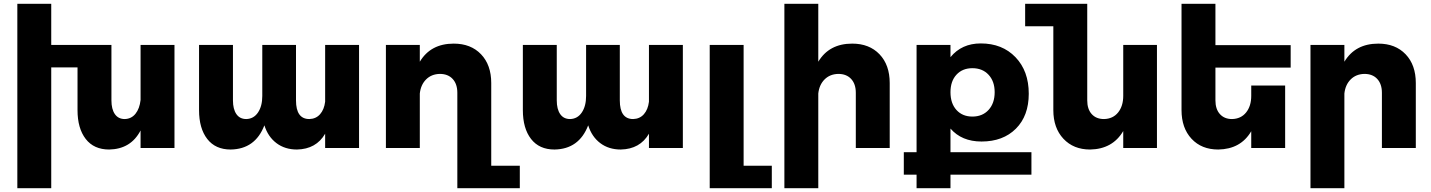

<svg xmlns="http://www.w3.org/2000/svg" viewBox="-20 -777 7511 1008"><path d="M718 -541H896V0H718V-92Q667 6 553 8Q473 8 430 -47.5Q387 -103 387 -199V-423H249V211H71V-757H249V-541H565V-250Q565 -204 583 -178Q601 -152 635 -152Q670 -153 691.5 -180Q713 -207 718 -252Z M1687 -541H1865V0H1687V-75Q1640 6 1539 8Q1476 8 1431.5 -25.5Q1387 -59 1368 -119Q1320 6 1191 8Q1111 8 1068 -47.5Q1025 -103 1025 -199V-541H1203V-250Q1203 -204 1221 -178Q1239 -152 1273 -152Q1312 -153 1334.5 -186.5Q1357 -220 1357 -273V-541H1534V-250Q1534 -152 1604 -152Q1639 -153 1660.5 -177.5Q1682 -202 1687 -243Z M2559 93H2709V211H2381V-290Q2381 -336 2356.5 -362.5Q2332 -389 2289 -389Q2245 -388 2217 -360Q2189 -332 2184 -286V0H2006V-541H2184V-453Q2241 -548 2362 -548Q2452 -548 2505.5 -492Q2559 -436 2559 -341Z M3387 -541H3565V0H3387V-75Q3340 6 3239 8Q3176 8 3131.5 -25.5Q3087 -59 3068 -119Q3020 6 2891 8Q2811 8 2768 -47.5Q2725 -103 2725 -199V-541H2903V-250Q2903 -204 2921 -178Q2939 -152 2973 -152Q3012 -153 3034.5 -186.5Q3057 -220 3057 -273V-541H3234V-250Q3234 -152 3304 -152Q3339 -153 3360.5 -177.5Q3382 -202 3387 -243Z M3884 93H4032V211H3706V-541H3884Z M4454 -548Q4544 -548 4597.5 -492Q4651 -436 4651 -341V0H4473V-290Q4473 -336 4448.5 -362.5Q4424 -389 4381 -389Q4337 -388 4309 -360Q4281 -332 4276 -286V211H4098V-757H4276V-453Q4333 -548 4454 -548Z M5395 22V140H4970V211H4792V140H4725V22H4792V-541H4970V-477Q5029 -549 5129 -549Q5242 -549 5311.5 -476.5Q5381 -404 5381 -285Q5381 -169 5313.5 -101.5Q5246 -34 5133 -34Q5029 -34 4970 -102V22ZM5085 -419Q5033 -419 5001.5 -385Q4970 -351 4970 -293Q4970 -234 5001.5 -199.5Q5033 -165 5085 -165Q5138 -165 5170 -200Q5202 -235 5202 -293Q5202 -350 5170 -384.5Q5138 -419 5085 -419Z M5877 -541H6054V0H5877V-89Q5821 6 5703 8Q5616 8 5563 -48.5Q5510 -105 5510 -199V-639H5362V-757H5688V-250Q5688 -204 5711.5 -178Q5735 -152 5776 -152Q5823 -153 5850 -186.5Q5877 -220 5877 -274Z M6756 -422H6361V-250Q6361 -204 6384.5 -178Q6408 -152 6448 -152Q6495 -153 6522 -186.5Q6549 -220 6549 -274V-328H6727V0H6549V-88Q6494 6 6376 8Q6288 8 6235.5 -48.5Q6183 -105 6183 -199V-757H6361V-540H6756Z M7216 -548Q7306 -548 7359.5 -492Q7413 -436 7413 -341V0H7235V-290Q7235 -336 7210.5 -362.5Q7186 -389 7143 -389Q7099 -388 7071 -360Q7043 -332 7038 -286V211H6860V-541H7038V-453Q7095 -548 7216 -548Z"/></svg>

Font: Montserrat arm
Style: Bold
Weight: 700
Designer: Julieta Ulanovsky
Foundry: Julieta Ulanovsky
Version: Version 6.000;PS 006.000;hotconv 1.0.88;makeotf.lib2.5.64775